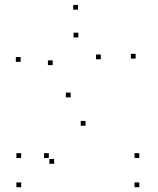

<svg xmlns="http://www.w3.org/2000/svg" viewBox="-20 -772 660 802"><path d="M66.2 -513.7V-533.7H46.2V-513.7ZM200.1 -499.9V-519.9H180.1V-499.9ZM307.2 -615.5V-635.5H287.2V-615.5ZM401.1 -524.3V-544.3H381.1V-524.3ZM275.2 -365.2V-385.2H255.2V-365.2ZM68.5 -112.1V-132.1H48.5V-112.1ZM68.5 10V-10H48.5V10ZM561.9 10V-10H541.9V10ZM561.9 -112.1V-132.1H541.9V-112.1ZM183.9 -112.1V-132.1H163.9V-112.1ZM206.1 -87.8V-107.8H186.1V-87.8ZM337.3 -246.8V-266.8H317.3V-246.8ZM546.6 -527.2V-547.2H526.6V-527.2ZM305.8 -731.6V-751.6H285.8V-731.6Z"/></svg>

Font: Monaspace Neon Dots Var
Style: Regular
Weight: 400
Designer: Riley Cran and the Lettermatic Team
Version: Version 1.100 (Monaspace Neon Dots)